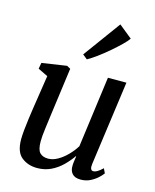

<svg xmlns="http://www.w3.org/2000/svg" viewBox="-125 -928 826 1023"><g transform="rotate(15 288.0 -417.0)"><path d="M178.5 10Q128.5 10 93.2 -17.8Q58 -45.5 57.5 -115Q57.5 -137 60.5 -167.8Q63.5 -198.5 68 -231.2Q72.5 -264 76.5 -291L105 -477L50.5 -503.5L56.5 -537L193 -557.5L213 -546.5L178 -288Q173 -246.5 167 -204.2Q161 -162 161 -131.5Q161 -86 177 -69.8Q193 -53.5 222.5 -53.5Q248.5 -53.5 275.2 -68.8Q302 -84 326 -108.5Q350 -133 367 -160.5L419.5 -552.5H521.5L457.5 -87.5Q452.5 -51 473 -51Q482.5 -51 494.2 -57.8Q506 -64.5 523.5 -81L535.5 -56Q530 -47.5 513.8 -31.8Q497.5 -16 473 -3.2Q448.5 9.5 418.5 9.5Q386.5 9.5 371.8 -7.5Q357 -24.5 358.5 -51.5Q358 -56 360.2 -73.8Q362.5 -91.5 364.5 -104L363 -105Q343 -76 316 -49.5Q289 -23 254.8 -6.5Q220.5 10 178.5 10ZM260 -638.5 410 -844 483 -785Q474.5 -771.5 451.2 -748.8Q428 -726 398 -700.2Q368 -674.5 337.8 -652.2Q307.5 -630 285.5 -618Z"/></g></svg>

Font: Merriweather Text Regular
Style: Italic
Weight: 400
Italic angle: -7.8°
Designer: Eben Sorkin
Foundry: Eben Sorkin
Version: Version 2.100; ttfautohint (v1.7.19-72a1) -l 8 -r 50 -G 200 